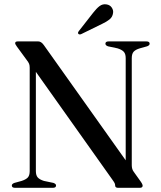

<svg xmlns="http://www.w3.org/2000/svg" viewBox="-20 -898 768 918"><path d="M248 -11Q248 0 232.5 0H52Q36.5 0 36.5 -11Q36.5 -19 49 -23.5L83.5 -33Q103.5 -39.5 112.8 -49.2Q122 -59 122 -80V-574Q122 -585.5 119.2 -592.8Q116.5 -600 106 -613.5L61 -675Q52.5 -686.5 52.5 -691.5Q52.5 -700 65 -700H163Q177 -700 189.5 -682.5L581 -131.5V-620Q581 -640.5 571.8 -650.5Q562.5 -660.5 541.5 -667L496.5 -676.5Q484 -681 484 -689Q484 -700 499.5 -700H680Q695.5 -700 695.5 -689Q695.5 -681 683 -676.5L649 -667Q628.5 -661 619.2 -651Q610 -641 610 -620V-108Q610 -89 619.5 -76.5L652 -31Q658 -22.5 660 -17.8Q662 -13 662 -10Q662 0 648 0H544.5Q530.5 0 530.5 -11.5Q530.5 -17 528.2 -22Q526 -27 518 -38L151.5 -554.5V-80Q151.5 -59.5 160.5 -49.5Q169.5 -39.5 190 -33L235.5 -23.5Q248 -19 248 -11ZM425 -836.5Q441 -857.5 456 -868.8Q471 -880 489 -877Q506 -874.5 514.5 -861.5Q523 -848.5 520.5 -835.5Q518 -816.5 503.5 -805Q489 -793.5 468.5 -784L368.5 -735Q359 -731 354.5 -736.5Q350.5 -741 357 -749.5Z"/></svg>

Font: Fraunces 72pt
Style: Regular
Weight: 400
Version: Version 1.000;[0bf87f6ff]